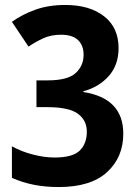

<svg xmlns="http://www.w3.org/2000/svg" viewBox="-20 -744 557 774"><path d="M217 10Q163 10 117 1Q71 -8 28 -27V-154Q69 -132 114.5 -120.5Q160 -109 200 -109Q273 -109 301.5 -137Q330 -165 330 -213Q330 -259 294 -285.5Q258 -312 172 -312H127V-420H172Q253 -420 285 -449.5Q317 -479 317 -523Q317 -561 294.5 -582.5Q272 -604 226 -604Q185 -604 153 -589Q121 -574 95 -556L28 -656Q70 -686 123 -705Q176 -724 243 -724Q341 -724 399.5 -678.5Q458 -633 458 -550Q458 -482 418.5 -437.5Q379 -393 316 -376V-373Q477 -348 477 -205Q477 -110 411.5 -50Q346 10 217 10Z"/></svg>

Font: Noto Sans Devanagari UI SemiCondensed
Style: Bold
Weight: 700
Width: 4
Designer: Jelle Bosma - Monotype Design Team
Foundry: Monotype Imaging Inc.
Version: Version 2.004; ttfautohint (v1.8.4.7-5d5b)